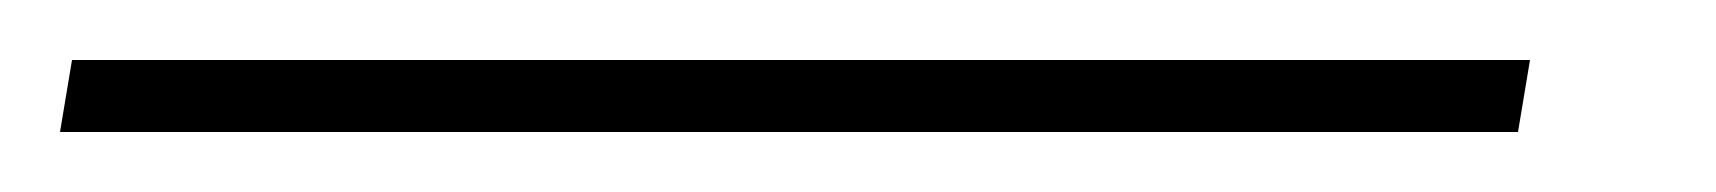

<svg xmlns="http://www.w3.org/2000/svg" viewBox="-67 72 572 64"><path d="M-47 116H439L443 92H-43Z"/></svg>

Font: Jost ExtraLight
Style: Italic
Weight: 250
Italic angle: -5°
Version: Version 3.710